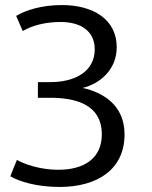

<svg xmlns="http://www.w3.org/2000/svg" viewBox="-20 -725 603 760"><path d="M473 -193C473 -309 388 -359 307 -377C375 -393 442 -449 442 -538C442 -649 348 -705 225 -705C144 -705 80 -684 44 -662L70 -602C106 -624 160 -638 220 -638C301 -638 355 -601 355 -530C355 -442 277 -400 180 -400H130V-338H177C267.3 -338 383 -318.3 383 -193C383 -97.7 312.6 -53 211 -53C137 -53 75 -76 47 -92C38 -70 29 -49 21 -27C56 -7 123 15 216 15C365 15 473 -54 473 -193Z"/></svg>

Font: Repo
Style: Regular
Weight: 400
Designer: Stefan Peev
Foundry: Context Ltd
Version: Version 0.000